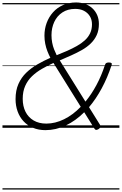

<svg xmlns="http://www.w3.org/2000/svg" viewBox="-20 -1035 987 1555"><path d="M348 19Q292 19 247 0Q202 -19 170.5 -53Q139 -87 122.5 -133Q106 -179 106 -232Q106 -303 129.5 -355.5Q153 -408 193 -446.5Q233 -485 283.5 -514Q334 -543 388 -567Q375 -592 364 -620Q353 -648 346.5 -680Q340 -712 340 -746Q340 -801 358 -849.5Q376 -898 409.5 -935.5Q443 -973 490.5 -994Q538 -1015 596 -1015Q635 -1015 669 -1003Q703 -991 728 -968Q753 -945 767 -913Q781 -881 781 -841Q781 -790 763.5 -751.5Q746 -713 715 -683Q684 -653 643.5 -630Q603 -607 557 -586.5Q511 -566 464 -546L672 -212Q720 -270 760.5 -345Q801 -420 830 -509Q833 -520 840.5 -524.5Q848 -529 862 -529Q877 -529 882.5 -524Q888 -519 884 -508Q850 -405 803.5 -319Q757 -233 701 -167L790 -24Q795 -14 793 -6Q791 2 779 10Q766 18 758 17Q750 16 745 7L662 -126Q592 -56 512 -18.5Q432 19 348 19ZM355 -34Q427 -34 498.5 -69Q570 -104 634 -170L413 -525Q364 -503 319 -477Q274 -451 239 -417.5Q204 -384 184 -339Q164 -294 164 -235Q164 -175 186.5 -130Q209 -85 252 -59.5Q295 -34 355 -34ZM439 -588Q483 -605 524.5 -623.5Q566 -642 602.5 -662.5Q639 -683 666.5 -708Q694 -733 709.5 -765Q725 -797 725 -838Q725 -876 707.5 -904Q690 -932 660 -947.5Q630 -963 589 -963Q529 -963 485.5 -934.5Q442 -906 419.5 -857.5Q397 -809 397 -750Q397 -719 402.5 -690Q408 -661 418 -635.5Q428 -610 439 -588ZM0 490H947V500H0ZM0 -20H947V0H0ZM0 -505H947V-500H0ZM0 -1010H947V-1000H0Z"/></svg>

Font: Playwrite US Trad Guides
Style: Regular
Weight: 400
Designer: Veronika Burian, José Scaglione
Foundry: TypeTogether
Version: Version 1.003